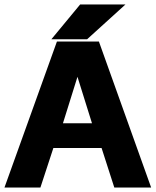

<svg xmlns="http://www.w3.org/2000/svg" viewBox="-22 -840 697 860"><path d="M337 -820 208 -664H368L540 -820ZM325 -496 390 -288H260ZM655 0 421 -654H233L-2 0H159L217 -177H433L490 0Z"/></svg>

Font: Falling Sky
Style: ExBd
Weight: 400
Designer: Paul D. Hunt
Foundry: Adobe Systems Incorporated
Version: Version 1.02